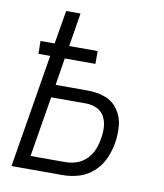

<svg xmlns="http://www.w3.org/2000/svg" viewBox="-83 -803 741 870"><g transform="rotate(10 288.0 -367.5)"><path d="M29 0H266Q302 0 339 -11Q376 -22 406 -49.5Q436 -77 451.5 -112.5Q467 -148 473 -184Q480 -225 476 -265.5Q472 -306 449.5 -338Q427 -370 390 -383.5Q353 -397 311 -397H162L182 -522H323V-581H192L217 -735H151L125 -581H60L61 -522H115ZM106 -60 152 -338H311Q338 -338 361.5 -327.5Q385 -317 397 -294.5Q409 -272 410.5 -245.5Q412 -219 407 -193Q403 -167 393 -142Q383 -117 363 -97Q343 -77 317.5 -68.5Q292 -60 266 -60Z"/></g></svg>

Font: Iosevka Sparkle Light Oblique
Style: Regular
Weight: 300
Italic angle: -9°
Designer: Belleve Invis
Foundry: Belleve Invis
Version: Version 4.5.0; ttfautohint (v1.8.3)